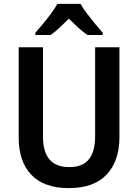

<svg xmlns="http://www.w3.org/2000/svg" viewBox="-20 -957 710 987"><path d="M594 -252Q594 -131 529 -60.5Q464 10 333 10Q207 10 141.5 -58Q76 -126 76 -251V-714H201V-254Q201 -98 336 -98Q405 -98 437 -138Q469 -178 469 -255V-714H594ZM394 -937Q407 -914 427 -887.5Q447 -861 468.5 -835Q490 -809 508 -789V-777H430Q406 -793 382.5 -814.5Q359 -836 334 -861Q309 -836 286 -814.5Q263 -793 240 -777H162V-789Q180 -809 201.5 -835Q223 -861 243 -888Q263 -915 275 -937Z"/></svg>

Font: Noto Sans Georgian SemiCondensed SemiBold
Style: Regular
Weight: 600
Width: 4
Designer: Monotype Design Team, Akaki Razmadze
Foundry: Google LLC
Version: Version 2.005; ttfautohint (v1.8.4.7-5d5b)